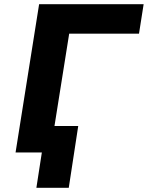

<svg xmlns="http://www.w3.org/2000/svg" viewBox="-20 -725 703 913"><path d="M153 168 179 0H70L89 -126H352L307 168ZM54 0 166 -705H663L641 -565H309L219 0Z"/></svg>

Font: Nunito Sans 6pt ExtraBold
Style: Italic
Weight: 800
Italic angle: -9°
Version: Version 3.101;gftools[0.9.27]